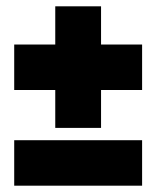

<svg xmlns="http://www.w3.org/2000/svg" viewBox="-20 -588 494 608"><path d="M155 -183V-303H25V-447H155V-568H300V-447H430V-303H300V-183ZM25 0V-144H430V0Z"/></svg>

Font: Kanit ExtraBold
Style: Regular
Weight: 800
Designer: Katatrad Team
Foundry: CadsonDemak
Version: Version 2.000; ttfautohint (v1.8.3)